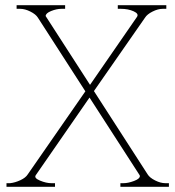

<svg xmlns="http://www.w3.org/2000/svg" viewBox="-20 -720 676 740"><path d="M631 -14V0H444V-14H456Q474 -14 496.5 -22.5Q519 -31 519 -41Q519 -44 518 -45L325 -344L118 -45Q110 -34 134 -24Q158 -14 178 -14H192V0H5V-14H19Q38 -16 58.5 -25.5Q79 -35 87 -48L309 -368L126 -652Q118 -665 97 -675.5Q76 -686 58 -686H44V-700H231V-686H217Q198 -686 177 -677.5Q156 -669 156 -658L327 -393L508 -655Q516 -667 495 -676.5Q474 -686 446 -686H434V-700H621V-686H607Q589 -686 568 -675.5Q547 -665 539 -652L342 -369L549 -48Q557 -35 578 -24.5Q599 -14 617 -14Z"/></svg>

Font: Taviraj Thin
Style: Regular
Weight: 250
Designer: Katatrad Team
Foundry: CadsonDemak
Version: Version 1.001